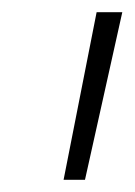

<svg xmlns="http://www.w3.org/2000/svg" viewBox="-20 -756 220 314"><path d="M180 -736H138L84 -462H119Z"/></svg>

Font: Nacelle UltraLight
Style: Italic
Weight: 200
Italic angle: -12°
Designer: Sora Sagano
Foundry: Sora Sagano
Version: Version 1.000;FEAKit 1.0